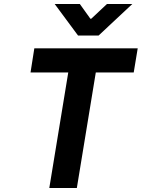

<svg xmlns="http://www.w3.org/2000/svg" viewBox="-20 -942 710 962"><path d="M650 -579H460L365 0H227L322 -579H133L152 -700H670ZM380 -922 433 -848H437L516 -922H643L474 -764H371L254 -922Z"/></svg>

Font: Be Vietnam
Style: Bold Italic
Weight: 700
Italic angle: -9.66701°
Designer: Gabriel Lam
Foundry: TypeRant
Version: Version 3.000